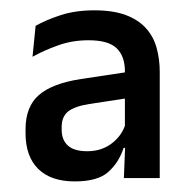

<svg xmlns="http://www.w3.org/2000/svg" viewBox="-20 -666 372 372"><path d="M289.5 -321H220L223 -395L222 -400.5V-500.5V-528Q222 -557 206 -572.5Q190 -588 151.5 -588Q120 -588 92.8 -578.2Q65.5 -568.5 43 -556L49 -616Q69.5 -627.5 98 -636.8Q126.5 -646 163 -646Q199 -646 223.2 -637Q247.5 -628 262.2 -612Q277 -596 283.2 -574Q289.5 -552 289.5 -526.5ZM125 -314.5Q78.5 -314.5 54 -338.8Q29.5 -363 29.5 -408V-415.5Q29.5 -459.5 55.5 -482Q81.5 -504.5 137.5 -513L230.5 -527L235 -477L153 -464.5Q124.5 -460 112 -450Q99.5 -440 99.5 -420V-414.5Q99.5 -395 111.5 -384Q123.5 -373 149 -373Q177 -373 197 -388.5Q217 -404 223.5 -427L231.5 -379.5H219.5Q210.5 -351.5 190 -333Q169.5 -314.5 125 -314.5Z"/></svg>

Font: Anek Malayalam Medium Medium
Style: Regular
Weight: 500
Version: Version 1.003